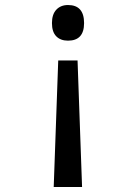

<svg xmlns="http://www.w3.org/2000/svg" viewBox="-20 -560 540 765"><path d="M251 -540Q315 -540 315 -468Q315 -398 251 -398Q221 -398 204 -415.5Q187 -433 187 -468Q187 -503 204.5 -521.5Q222 -540 251 -540ZM289 -319 307 185H194L212 -319Z"/></svg>

Font: Noto Sans Mono ExtraCondensed Medium
Style: Regular
Weight: 500
Width: 2
Designer: Monotype Design Team
Foundry: Monotype Imaging Inc.
Version: Version 2.014